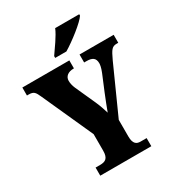

<svg xmlns="http://www.w3.org/2000/svg" viewBox="-216 -1060 1089 1189"><g transform="rotate(-30 328.5 -465.5)"><path d="M271 -784V-771H351C413 -808 513 -886 535 -921V-931H363C345 -886 298 -824 271 -784ZM148 0H513V-58H470C443 -58 420 -68 420 -124V-242L572 -580C601 -642 611 -657 645 -657H656V-714H412V-657H429C471 -657 491 -643 491 -606C491 -598 489 -578 476 -546L429 -433C412 -390 395 -349 383 -315C373 -346 366 -370 350 -406L285 -550C276 -570 272 -591 272 -606C272 -638 298 -657 336 -657H339V-714H3V-657H15C53 -657 60 -644 78 -604L241 -243V-125C241 -69 217 -58 180 -58H148Z"/></g></svg>

Font: Noto Serif Sinhala Condensed Black
Style: Regular
Weight: 900
Width: 3
Designer: Jelle Bosma - Monotype Design Team
Foundry: Monotype Imaging Inc.
Version: Version 2.007